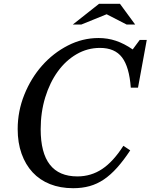

<svg xmlns="http://www.w3.org/2000/svg" viewBox="-20 -980 792 1010"><path d="M665 -189Q630 -136 596 -98Q562 -60 526.5 -36Q491 -12 451.5 -1Q412 10 365 10Q297 10 243 -11.5Q189 -33 151.5 -73.5Q114 -114 93.5 -171.5Q73 -229 73 -301Q73 -395 108 -482Q143 -569 201.5 -635Q260 -701 337 -740.5Q414 -780 498 -780Q546 -780 589.5 -765.5Q633 -751 678 -720L715 -770H752L706 -519H668Q660 -628 622 -678Q584 -728 506 -728Q440 -728 383 -695Q326 -662 284 -604Q242 -546 218 -468Q194 -390 194 -300Q194 -52 387 -52Q459 -52 517.5 -91Q576 -130 629 -213ZM611 -960 691 -851H646L541 -905L408 -851H363L501 -960Z"/></svg>

Font: SVN-Libre Baskerville
Style: Italic
Weight: 400
Italic angle: -14°
Designer: Pablo Impallari, Rodrigo Fuenzalida
Foundry: Pablo Impallari, Rodrigo Fuenzalida
Version: Version 1.000; ttfautohint (v1.8.4)